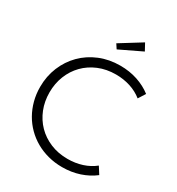

<svg xmlns="http://www.w3.org/2000/svg" viewBox="-228 -1121 1176 1276"><g transform="rotate(30 360.5 -483.0)"><path d="M51.4 -374.5Q51.4 -457.3 80.7 -528.2Q110 -599.1 162.3 -651.6Q214.5 -704.1 286.6 -733.9Q358.6 -763.6 443.6 -763.6Q514.5 -763.6 576.1 -743.2Q637.7 -722.7 685 -685.9L650.9 -632.3Q610.9 -664.5 558.9 -681.4Q506.8 -698.2 448.2 -698.2Q375.5 -698.2 315.7 -673.2Q255.9 -648.2 213.2 -604.5Q170.5 -560.9 147 -501.8Q123.6 -442.7 123.6 -374.5Q123.6 -306.4 147 -247.3Q170.5 -188.2 213.2 -144.5Q255.9 -100.9 315.7 -75.9Q375.5 -50.9 448.2 -50.9Q506.8 -50.9 558.9 -67.7Q610.9 -84.5 650.9 -116.8L685 -63.2Q637.7 -26.4 576.1 -5.9Q514.5 14.5 443.6 14.5Q386.8 14.5 335.7 0.9Q284.5 -12.7 241.1 -37.5Q197.7 -62.3 162.5 -97.5Q127.3 -132.7 102.7 -175.9Q78.2 -219.1 64.8 -269.3Q51.4 -319.5 51.4 -374.5ZM507.7 -979.5 536.8 -925.9 367.3 -844.5 345 -878.6Z"/></g></svg>

Font: Spartan
Style: Regular
Weight: 400
Designer: Matt Bailey, Mirko Velimirovic
Foundry: Matt Bailey
Version: Version 1.005